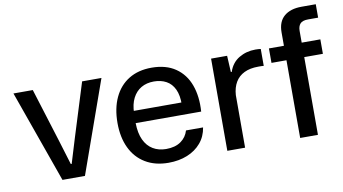

<svg xmlns="http://www.w3.org/2000/svg" viewBox="-74 -902 1941 1085"><g transform="rotate(-10 897.0 -360.0)"><path d="M206 0 18 -529H129L225 -221L268 -80H273L316 -221L412 -529H523L335 0Z M814 9Q737 9 681.5 -24.5Q626 -58 597 -119Q568 -180 568 -262Q568 -346 597 -408Q626 -470 680.5 -503.5Q735 -537 811 -537Q894 -537 948.5 -499.5Q1003 -462 1027 -396Q1051 -330 1045 -244H669Q670 -186 688 -147.5Q706 -109 738.5 -89.5Q771 -70 814 -70Q866 -70 898.5 -93Q931 -116 942 -154H1040Q1032 -103 1001 -66.5Q970 -30 922 -10.5Q874 9 814 9ZM670 -301 660 -314H954L944 -300Q945 -355 928.5 -390Q912 -425 881.5 -441.5Q851 -458 811 -458Q769 -458 738 -440Q707 -422 689 -387Q671 -352 670 -301Z M1152 0V-529H1244L1249 -435H1254Q1271 -486 1313 -511Q1355 -536 1407 -536Q1416 -536 1423.5 -535.5Q1431 -535 1438 -534V-437Q1432 -438 1423.5 -438Q1415 -438 1406 -438Q1359 -438 1326 -422Q1293 -406 1275 -375.5Q1257 -345 1254 -302V0Z M1570 0V-446H1484V-529H1570V-606Q1570 -667 1606 -698Q1642 -729 1706 -729H1788V-652H1730Q1698 -652 1685 -637.5Q1672 -623 1672 -596V-529H1779V-446H1672V0Z"/></g></svg>

Font: Mona Sans ExtraLight Medium
Style: Regular
Weight: 500
Version: Version 2.000